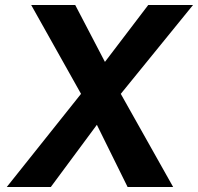

<svg xmlns="http://www.w3.org/2000/svg" viewBox="-20 -733 787 763"><path d="M648 10H668L460 -360L747 -713H569L397 -487L279 -713H104L302 -360L7 10H182L365 -237L487 10Z"/></svg>

Font: Bluebird
Style: SfBdNrwObl
Weight: 700
Designer: Jasper
Foundry: Cannot Into Space Fonts
Version: Version 0.98